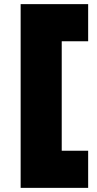

<svg xmlns="http://www.w3.org/2000/svg" viewBox="-20 -720 472 930"><path d="M80 190V-700H407V-520H273L279 -528V22L269 10H407V190Z"/></svg>

Font: Lexend Deca Black
Style: Regular
Weight: 900
Designer: Bonnie Shaver-Troup, Thomas Jockin
Foundry: Lexend
Version: Version 1.007